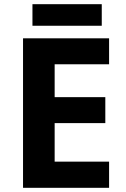

<svg xmlns="http://www.w3.org/2000/svg" viewBox="-20 -948 600 917"><path d="M466 -928H135V-825H466ZM501 -51V-176H241V-360H483V-484H241V-641H501V-765H90V-51Z"/></svg>

Font: Noto Sans Tamil UI
Style: Bold
Weight: 700
Designer: Jelle Bosma - Monotype Design Team
Foundry: Monotype Imaging Inc.
Version: Version 2.004